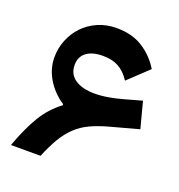

<svg xmlns="http://www.w3.org/2000/svg" viewBox="-116 -718 761 816"><g transform="rotate(20 264.5 -310.5)"><path d="M22 0Q53 -85 86.5 -140.5Q120 -196 171 -234V-239Q123 -271 95.5 -317Q68 -363 68 -414Q68 -455 83 -492.5Q98 -530 125 -558.5Q152 -587 190.5 -604Q229 -621 276 -621Q345 -621 394 -590Q443 -559 474 -508L384 -423Q361 -458 332 -474Q303 -490 261 -490Q213 -490 186.5 -470Q160 -450 160 -413Q160 -371 192.5 -349Q225 -327 281 -327Q310 -327 342 -332.5Q374 -338 406 -347L485 -369L516 -251L387 -216Q340 -203 306 -187Q272 -171 245.5 -146Q219 -121 198 -86Q177 -51 156 0Z"/></g></svg>

Font: IBM Plex Sans Arabic SemiBold
Style: Regular
Weight: 600
Designer: Mike Abbink, Paul van der Laan, Pieter van Rosmalen, Wael Morcos, Khajak Apelian
Foundry: Bold Monday
Version: Version 1.1